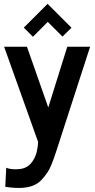

<svg xmlns="http://www.w3.org/2000/svg" viewBox="-20 -753 481 977"><path d="M101.1 -612.3 222.2 -733.4 343.8 -611.8 297.9 -566.9 223.1 -641.6 147.5 -565.9ZM1 -515.1H117.2L225.6 -206.1L322.3 -515.1H438.5L266.6 15.6Q240.7 95.7 223.6 121.1Q206.5 146.5 192.6 161.1Q178.7 175.8 162.6 184.6Q111.3 213.4 11.2 198.2Q6.8 197.8 6.8 197.8L11.7 100.6Q29.8 108.4 59.3 108.4Q88.9 108.4 106.7 100.6Q124.5 92.8 135.5 80.6Q146.5 68.4 154.3 53.5Q162.1 38.6 166 23.4Q173.3 -6.3 173.8 -31.2Z"/></svg>

Font: News Cycle
Style: Bold
Weight: 700
Version: Version 0.5.1